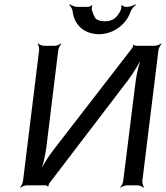

<svg xmlns="http://www.w3.org/2000/svg" viewBox="-20 -862 772 893"><path d="M209 -9 574 -487C602 -524 633 -576 646 -607L643 -608C629 -577 615 -520 610 -477L553 -20C552 -11 545 4 539 9L541 11C546 6 562 0 571 0H620C629 0 643 6 648 11L650 9C646 4 641 -11 642 -20L717 -629C718 -638 726 -653 732 -658L730 -660C724 -655 709 -649 700 -649H614C610 -649 604 -652 602 -654L599 -653C600 -650 598 -643 596 -640L232 -169C203 -133 173 -83 160 -52L164 -51C177 -81 191 -137 196 -180L251 -629C252 -638 260 -653 266 -658L264 -660C258 -655 243 -649 234 -649H185C176 -649 161 -655 157 -660L155 -658C159 -653 163 -638 162 -629L87 -20C86 -11 79 4 73 9L75 11C80 6 96 0 105 0H191C195 0 202 3 202 6L206 4C205 1 207 -6 209 -9ZM469 -763C447 -763 432 -768 424 -777C418 -785 413 -798 407 -816C406 -821 407 -832 410 -836L407 -838C404 -834 395 -830 390 -830H339C328 -830 312 -837 305 -842L302 -839C308 -834 317 -820 318 -809C324 -747 372 -703 440 -703C508 -703 567 -748 588 -809C592 -820 604 -834 612 -839L609 -842C602 -837 584 -830 573 -830H564C558 -830 550 -835 548 -838L544 -836C545 -832 545 -821 542 -816C527 -784 508 -763 469 -763Z"/></svg>

Font: Gamestation Storm Oblique 
Style: Italic
Weight: 400
Designer: Jonas Hecksher
Foundry: Jonas Hecksher, Playtypeª, e-types AS
Version: Version 1.003